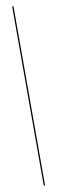

<svg xmlns="http://www.w3.org/2000/svg" viewBox="-95 -773 266 886"><g transform="rotate(-10 37.5 -330.5)"><path d="M34 89H40V-750H34Z"/></g></svg>

Font: Moniqa Display
Style: Regular
Weight: 400
Designer: Rajesh Rajput
Foundry: Rajesh Rajput
Version: Version 1.000